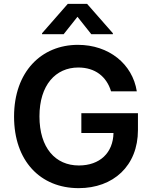

<svg xmlns="http://www.w3.org/2000/svg" viewBox="-20 -971 795 1001"><path d="M558.9 -495H693.2C670.8 -637.8 547.2 -737.2 386.4 -737.2C196 -737.2 53.3 -597.3 53.3 -362.9C53.3 -132.8 189.6 9.9 390.3 9.9C570.3 9.9 699.2 -105.8 699.2 -293.3V-380.7H404.1V-277.7H571.7C569.6 -174 500.4 -108.3 391 -108.3C269.2 -108.3 185.7 -199.6 185.7 -364.3C185.7 -528.1 270.6 -619 388.1 -619C475.9 -619 535.5 -572.1 558.9 -495ZM199.2 -792.6H311.8L383.9 -883.5L456 -792.6H568.5V-797.6L433.9 -951H333.5L199.2 -797.6Z"/></svg>

Font: Margiela Sans Semi Bold
Style: Regular
Weight: 600
Designer: Stefan Endress, Andreas Faust
Version: Version 1.100;FEAKit 1.0